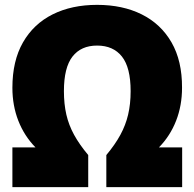

<svg xmlns="http://www.w3.org/2000/svg" viewBox="-20 -770 800 790"><path d="M31 0V-163.5H126Q80 -210.5 55.5 -273Q31 -335.5 31 -409Q31 -519.5 74.5 -595.5Q118 -671.5 196.5 -710.8Q275 -750 379.5 -750Q484.5 -750 563.2 -710.8Q642 -671.5 685.8 -595.5Q729.5 -519.5 729 -409Q729 -335.5 704.5 -273Q680 -210.5 634 -163.5H729.5V0H417.5V-132Q453.5 -175 475.2 -215Q497 -255 507.2 -298.5Q517.5 -342 517.5 -395Q517.5 -492 481.8 -537.2Q446 -582.5 379.5 -582.5Q313.5 -582.5 278.2 -537.2Q243 -492 243 -395Q243 -342 253 -298.5Q263 -255 285 -215Q307 -175 343 -132V0Z"/></svg>

Font: Encode Sans SemiCondensed SemiCondensed Black
Style: Regular
Weight: 900
Width: 4
Designer: Multiple Designers
Foundry: Impallari Type
Version: Version 3.000; ttfautohint (v1.8.3) -l 8 -r 50 -G 200 -x 14 